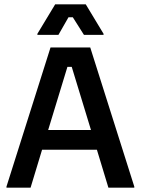

<svg xmlns="http://www.w3.org/2000/svg" viewBox="-20 -870 652 890"><path d="M250.8 -708.3 297.5 -790H317.5L369.2 -708.3H460V-713.3L377.5 -850H235.8L153.3 -713.3V-708.3ZM121.7 0 175 -175.8H429.2L482.5 0H602.5V-5L398.3 -650H214.2L10 -5V0ZM292.5 -560H312.5L401.7 -267.5H203.3Z"/></svg>

Font: Familjen Grotesk Medium
Style: Regular
Weight: 500
Designer: Anders Wikstroem, Jonas Baeckman, Matilda Gysing, Kristian Moeller
Foundry: Familjen STHLM AB
Version: Version 2.000